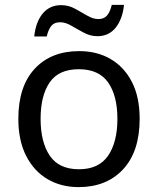

<svg xmlns="http://www.w3.org/2000/svg" viewBox="-20 -755 645 785"><path d="M551 -269Q551 -136 483.5 -63Q416 10 301 10Q230 10 174.5 -22.5Q119 -55 87 -117.5Q55 -180 55 -269Q55 -402 122 -474Q189 -546 304 -546Q377 -546 432.5 -513.5Q488 -481 519.5 -419.5Q551 -358 551 -269ZM146 -269Q146 -174 183.5 -118.5Q221 -63 303 -63Q384 -63 422 -118.5Q460 -174 460 -269Q460 -364 422 -418Q384 -472 302 -472Q220 -472 183 -418Q146 -364 146 -269ZM120 -606Q126 -665 154.5 -699.5Q183 -734 230 -734Q260 -734 286.5 -719.5Q313 -705 337 -691Q361 -677 382 -677Q405 -677 417.5 -691.5Q430 -706 437 -735H487Q481 -677 453 -642Q425 -607 378 -607Q350 -607 323.5 -621Q297 -635 272.5 -649.5Q248 -664 226 -664Q202 -664 190 -649.5Q178 -635 171 -606Z"/></svg>

Font: Noto Sans Manichaean
Style: Regular
Weight: 400
Designer: Monotype Design Team
Foundry: Monotype Imaging Inc.
Version: Version 2.005; ttfautohint (v1.8.4.7-5d5b)